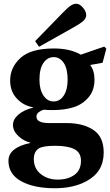

<svg xmlns="http://www.w3.org/2000/svg" viewBox="-20 -760 586 1022"><path d="M167 -541 312 -690Q340 -719 355.5 -729.5Q371 -740 386 -740Q404 -740 421.5 -719.5Q439 -699 439 -680Q439 -662 421.5 -647Q404 -632 371 -614L188 -511ZM25 96Q25 26 141 1V-1Q106 -9 77.5 -36Q49 -63 49 -95Q49 -125 78 -150Q107 -175 156 -187V-189Q106 -197 70 -235Q34 -273 34 -332Q34 -401 89 -451.5Q144 -502 267 -502Q353 -502 410 -469L535 -512L546 -501L526 -426L460 -414Q483 -384 483 -336Q483 -279 451 -241.5Q419 -204 371 -189Q323 -174 260 -174Q233 -174 214 -176Q200 -173 187 -163.5Q174 -154 174 -139Q174 -105 241 -105H334Q422 -105 477 -68.5Q532 -32 532 52Q532 156 439 205Q370 242 272 242Q160 242 92.5 204.5Q25 167 25 96ZM160 86Q160 137 197 166.5Q234 196 287 196Q341 196 376 171Q411 146 411 96Q411 52 376 34Q341 16 273 16Q208 16 185 31Q160 49 160 86ZM190 -335Q190 -284 211 -252Q232 -220 265 -220Q299 -220 319.5 -251.5Q340 -283 340 -336Q340 -395 319 -425.5Q298 -456 266 -456Q233 -456 211.5 -425.5Q190 -395 190 -335Z"/></svg>

Font: Heuristica
Style: Bold
Weight: 700
Version: Version 1.0.2